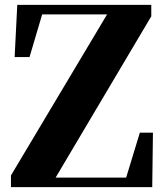

<svg xmlns="http://www.w3.org/2000/svg" viewBox="-20 -767 678 787"><path d="M553.2 -223.1H606.9L604 0H24.9V-47.9L418.9 -708H152.8L101.1 -533.2H40L50.8 -747.1H600.1V-700.2L208 -39.1H497.1Z"/></svg>

Font: Source Han Serif JP Heavy
Style: Regular
Weight: 900
Designer: Ryoko NISHIZUKA  (kana & ideographs); Frank Grießhammer (Latin, Greek & Cyrillic); Wenlong ZHANG  (bopomofo); Sandoll Co
Foundry: Adobe Systems Incorporated
Version: Version 1.001;PS 1.001;hotconv 16.6.54;makeotf.lib2.5.65590